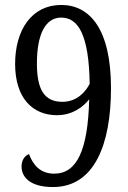

<svg xmlns="http://www.w3.org/2000/svg" viewBox="-20 -744 517 775"><path d="M194 11C361 11 428 -161 428 -388C428 -629 341 -724 227 -724C108 -724 41 -623 41 -486C41 -349 111 -279 210 -279C273 -279 316 -313 340 -343C335 -137 290 -43 199 -43C141 -43 113 -80 97 -122C79 -115 67 -97 67 -72C67 -31 99 11 194 11ZM232 -333C159 -333 129 -382 129 -488C129 -607 164 -673 227 -673C296 -673 339 -603 342 -406C326 -374 291 -333 232 -333Z"/></svg>

Font: Noto Serif Sinhala Condensed
Style: Regular
Weight: 400
Width: 3
Designer: Jelle Bosma - Monotype Design Team
Foundry: Monotype Imaging Inc.
Version: Version 2.007